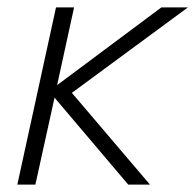

<svg xmlns="http://www.w3.org/2000/svg" viewBox="-20 -501 530 521"><path d="M27 0 132 -481H181L135 -270L418 -481H490L175 -249L387 0H328L128 -236L76 0Z"/></svg>

Font: Red Hat Text
Style: Italic
Weight: 300
Italic angle: -12°
Designer: Pentagram, MCKL
Foundry: Pentagram, MCKL
Version: Version 1.023